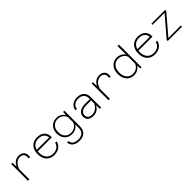

<svg xmlns="http://www.w3.org/2000/svg" viewBox="408 -2462 4384 4384"><g transform="rotate(-45 2600.0 -270.0)"><path d="M506 -349V-406Q506 -455 473.5 -484.5Q441 -514 383 -514Q304 -514 246.5 -451Q189 -388 167 -272L154 -345Q172 -414 204.5 -461Q237 -508 282.5 -532Q328 -556 383 -556Q460 -556 506 -515Q552 -474 552 -406V-349ZM133 0V-544H172L179 -394V0Z M980 12Q899 12 840 -22.5Q781 -57 749.5 -121Q718 -185 718 -273Q718 -359 749.5 -422.5Q781 -486 840 -521Q899 -556 980 -556Q1097 -556 1161.5 -492.5Q1226 -429 1221 -316H755V-359L1173 -357Q1169 -431 1117.5 -472.5Q1066 -514 980 -514Q880 -514 822.5 -449.5Q765 -385 765 -274Q765 -199 791 -144Q817 -89 865 -59.5Q913 -30 980 -30Q1062 -30 1117 -69Q1172 -108 1185 -175H1231Q1214 -88 1147 -38Q1080 12 980 12Z M1808 -444 1811 -544H1852V-46Q1852 69 1790 129.5Q1728 190 1612 190Q1546 190 1496.5 170Q1447 150 1417.5 110.5Q1388 71 1380 12H1427Q1432 75 1478 111.5Q1524 148 1612 148Q1706 148 1756 100.5Q1806 53 1806 -37V-151Q1778 -99 1724.5 -69Q1671 -39 1603 -39Q1531 -39 1476 -71Q1421 -103 1390 -161.5Q1359 -220 1359 -298Q1359 -377 1390 -434.5Q1421 -492 1476 -524Q1531 -556 1603 -556Q1672 -556 1726.5 -525Q1781 -494 1808 -444ZM1607 -77Q1675 -77 1729.5 -113.5Q1784 -150 1806 -215V-380Q1784 -445 1729.5 -481.5Q1675 -518 1607 -518Q1546 -518 1500.5 -491Q1455 -464 1430 -414.5Q1405 -365 1405 -298Q1405 -231 1430 -181.5Q1455 -132 1500.5 -104.5Q1546 -77 1607 -77Z M2455 0 2451 -150V-346Q2451 -424 2403 -469Q2355 -514 2272 -514Q2192 -514 2140.5 -475Q2089 -436 2085 -369H2039Q2043 -428 2074 -469.5Q2105 -511 2156 -533.5Q2207 -556 2271 -556Q2341 -556 2391.5 -530.5Q2442 -505 2469.5 -458Q2497 -411 2497 -346V0ZM2235 12Q2182 12 2141.5 -5.5Q2101 -23 2078.5 -57.5Q2056 -92 2056 -142Q2056 -226 2120.5 -273Q2185 -320 2303 -320H2463V-278H2299Q2206 -278 2154.5 -242Q2103 -206 2103 -142Q2103 -87 2140 -58.5Q2177 -30 2236 -30Q2309 -30 2365.5 -72Q2422 -114 2456 -187L2462 -144Q2434 -72 2377.5 -30Q2321 12 2235 12Z M3106 -349V-406Q3106 -455 3073.5 -484.5Q3041 -514 2983 -514Q2904 -514 2846.5 -451Q2789 -388 2767 -272L2754 -345Q2772 -414 2804.5 -461Q2837 -508 2882.5 -532Q2928 -556 2983 -556Q3060 -556 3106 -515Q3152 -474 3152 -406V-349ZM2733 0V-544H2772L2779 -394V0Z M3555 -556Q3620 -556 3672 -528Q3724 -500 3754 -451V-730H3800V0H3759L3756 -97Q3727 -48 3674 -18Q3621 12 3555 12Q3481 12 3425 -23Q3369 -58 3337.5 -122Q3306 -186 3306 -272Q3306 -359 3337.5 -422.5Q3369 -486 3425 -521Q3481 -556 3555 -556ZM3559 -30Q3624 -30 3676.5 -64.5Q3729 -99 3754 -160V-385Q3729 -447 3676.5 -480.5Q3624 -514 3559 -514Q3496 -514 3450 -484.5Q3404 -455 3378.5 -400.5Q3353 -346 3353 -272Q3353 -199 3378.5 -144.5Q3404 -90 3450 -60Q3496 -30 3559 -30Z M4230 12Q4149 12 4090 -22.5Q4031 -57 3999.5 -121Q3968 -185 3968 -273Q3968 -359 3999.5 -422.5Q4031 -486 4090 -521Q4149 -556 4230 -556Q4347 -556 4411.5 -492.5Q4476 -429 4471 -316H4005V-359L4423 -357Q4419 -431 4367.5 -472.5Q4316 -514 4230 -514Q4130 -514 4072.5 -449.5Q4015 -385 4015 -274Q4015 -199 4041 -144Q4067 -89 4115 -59.5Q4163 -30 4230 -30Q4312 -30 4367 -69Q4422 -108 4435 -175H4481Q4464 -88 4397 -38Q4330 12 4230 12Z M4646 0V-34L4961 -402L5050 -507L4913 -506H4663V-544H5108V-510L4795 -143L4703 -37L4841 -38H5108V0Z"/></g></svg>

Font: Azeret Mono Thin Thin
Style: Regular
Weight: 250
Version: Version 1.002